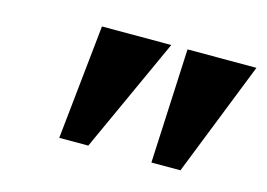

<svg xmlns="http://www.w3.org/2000/svg" viewBox="-53 -806 665 479"><g transform="rotate(15 279.0 -566.0)"><path d="M159 -714H338L203 -418H128ZM380 -714H558L441 -418H366Z"/></g></svg>

Font: Noto Serif NarrowBlack
Style: Italic
Weight: 900
Width: 4
Italic angle: -12°
Designer: Monotype Design Team
Foundry: Monotype Imaging Inc.
Version: Version 1.001